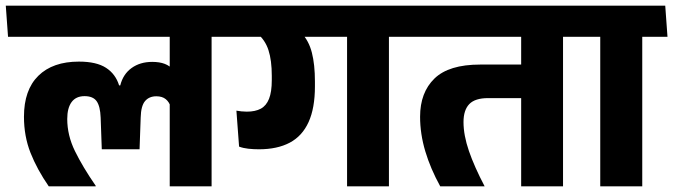

<svg xmlns="http://www.w3.org/2000/svg" viewBox="-44 -661 2387 681"><path d="M706.5 -568H558V0H706.5ZM527 -530.5H796L788 -641H519ZM-15.5 -530.5H745L737 -641H-23.5ZM236 -442.5Q143 -442.5 92 -392.2Q41 -342 41 -247Q41 -178 64.2 -119Q87.5 -60 129 0H295.5V-2Q249 -69.5 221.8 -125.2Q194.5 -181 194.5 -239Q194.5 -278 210 -299Q225.5 -320 256 -320Q286 -320 298.8 -302Q311.5 -284 313 -244L317 -131.5H451L455 -244Q456 -285.5 470.5 -302.5Q485 -319.5 510.5 -319.5Q531.5 -319.5 544 -309.2Q556.5 -299 562 -280.5L570 -413.5Q558.5 -427.5 540.2 -434.5Q522 -441.5 496 -441.5Q453 -441.5 422.8 -419.8Q392.5 -398 382.5 -358H378.5Q366 -398.5 332 -420.5Q298 -442.5 236 -442.5Z M1335.5 -568H1187V0H1335.5ZM1156 -530.5H1425.5L1417 -641H1148ZM757 -530.5H1382L1374 -641H749.5ZM1025 -544H867Q896.5 -519.5 908.2 -483.2Q920 -447 920 -392V-377Q920 -335 910.2 -310.5Q900.5 -286 881 -275.5Q861.5 -265 831.5 -265Q821.5 -265 812.5 -266Q803.5 -267 794.5 -268.5L804 -141Q818.5 -135.5 836.8 -133.5Q855 -131.5 874.5 -131.5Q939.5 -131.5 983.8 -155Q1028 -178.5 1050.5 -228Q1073 -277.5 1073 -354.5V-372Q1073 -432 1062.2 -474.2Q1051.5 -516.5 1025 -544Z M1953 -568H1804.5V0H1953ZM1773.5 -530.5H2042.5L2035 -641H1766ZM1384.5 -530.5H1994L1986.5 -641H1377ZM1517.5 0H1675Q1638.5 -69.5 1619.2 -125.5Q1600 -181.5 1600 -228Q1600 -270.5 1620.5 -291.8Q1641 -313 1687 -313H1863.5V-432H1659Q1548 -432 1497 -382.5Q1446 -333 1446 -247Q1446 -186 1464.5 -124.2Q1483 -62.5 1517.5 0Z M2234 0V-568H2085V0ZM2323.5 -530.5 2315.5 -641H1995.5L2003.5 -530.5Z"/></svg>

Font: Anek Devanagari
Style: Bold
Weight: 700
Designer: Kailash Malviya (Devanagari) & Yesha Goshar (Latin)
Foundry: Ek Type
Version: Version 1.003